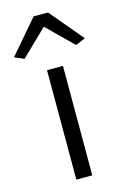

<svg xmlns="http://www.w3.org/2000/svg" viewBox="-168 -885 611 942"><g transform="rotate(-15 138.0 -414.0)"><path d="M98 0V-556H179V0ZM6 -638 -42 -659 103 -828H176L318 -659L268 -638L138 -766Z"/></g></svg>

Font: Merriweather Sans Light
Style: Regular
Weight: 300
Designer: Eben Sorkin
Foundry: Eben Sorkin
Version: Version 2.001; ttfautohint (v1.8.3)